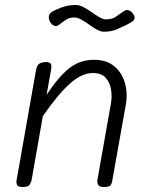

<svg xmlns="http://www.w3.org/2000/svg" viewBox="-20 -749 584 769"><path d="M70.5 0Q51.5 0 48 -8.8Q44.5 -17.5 46 -24.5L124 -467Q126 -479 130.5 -486.2Q135 -493.5 143.2 -497Q151.5 -500.5 164.5 -500.5Q179 -500.5 183.2 -493.5Q187.5 -486.5 184.5 -469.5L166.5 -369Q214.5 -442 257.5 -475.8Q300.5 -509.5 356.5 -509.5Q406.5 -509.5 437.5 -483.8Q468.5 -458 480.2 -417Q492 -376 484 -330.5L429.5 -24.5Q429 -18.5 424.5 -9.2Q420 0 396.5 0Q378 0 373.2 -9.2Q368.5 -18.5 370 -27.5L424 -333Q429 -359 425.2 -387.5Q421.5 -416 404.5 -436.2Q387.5 -456.5 352 -456.5Q307.5 -456.5 260 -414.2Q212.5 -372 151.5 -283.5L106.5 -27.5Q105.5 -21.5 99.8 -10.8Q94 0 70.5 0ZM396 -622Q383 -622 367.8 -630.5Q352.5 -639 336.8 -650.5Q321 -662 305.8 -670.5Q290.5 -679 277 -679Q258 -679 244.8 -670.2Q231.5 -661.5 215.5 -649Q208.5 -644 201.5 -645Q194.5 -646 188.5 -651.2Q182.5 -656.5 179 -664.2Q175.5 -672 175.5 -680Q175.5 -688.5 180.8 -695.2Q186 -702 204.5 -710Q222 -718.5 241.2 -723.8Q260.5 -729 284 -729Q298.5 -729 314.8 -720.2Q331 -711.5 347 -700.2Q363 -689 377.8 -680.2Q392.5 -671.5 404.5 -671.5Q429.5 -671.5 443.5 -681.8Q457.5 -692 476.5 -704.5Q487 -711.5 496.8 -707.2Q506.5 -703 512.8 -694.2Q519 -685.5 519 -678.5Q519 -669.5 511.5 -664Q504 -658.5 486 -649Q467.5 -640 446.5 -631Q425.5 -622 396 -622Z"/></svg>

Font: Edu VIC WA NT Hand
Style: Regular
Weight: 400
Designer: Tina and Corey Anderson, Eben Sorkin, Mirko Velimirovic
Foundry: Google for Education
Version: Version 1.000